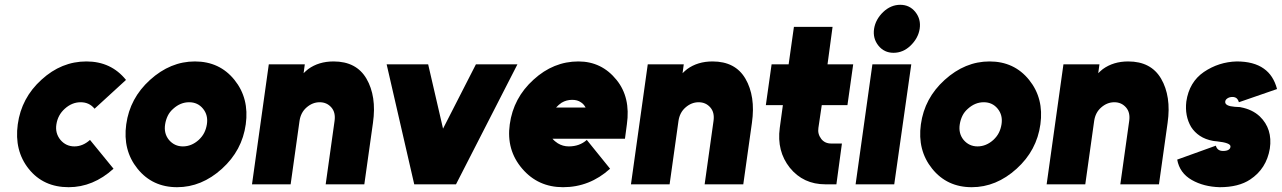

<svg xmlns="http://www.w3.org/2000/svg" viewBox="-20 -768 5341 800"><path d="M340 -512Q236 -512 153 -436Q69 -360 54 -250Q39 -140 100 -64Q161 12 266 12Q368 12 453 -65L355 -185Q325 -158 290 -158Q255 -158 232 -185Q209 -213 215 -250Q221 -289 250 -315Q280 -342 316 -342Q352 -342 374 -315L505 -435Q443 -512 340 -512Z M768 -342Q804 -342 826 -315Q848 -288 842 -250Q839 -231 831 -215Q823 -199 808 -185Q778 -158 742 -158Q707 -158 684 -185Q662 -212 668 -250Q671 -269 679 -285.5Q687 -302 702 -315Q732 -342 768 -342ZM792 -512Q690 -512 605 -435Q521 -359 506 -250Q491 -142 553 -65Q615 12 718 12Q820 12 905 -65Q989 -141 1004 -250Q1019 -358 957 -435Q895 -512 792 -512Z M1498 0 1534 -256Q1542 -312 1535 -358Q1528 -404 1507 -440Q1465 -512 1370 -512Q1308 -512 1264 -480Q1259 -476 1254.5 -472Q1250 -468 1245 -463L1250 -500H1100L1030 0H1191L1228 -264Q1233 -299 1257 -320Q1282 -342 1312 -342Q1342 -342 1361 -320Q1379 -299 1374 -264L1337 0Z M1591 -500 1706 0H1880L2136 -500H1963L1826 -232L1764 -500Z M2584 -190 2592 -250Q2608 -362 2549 -435Q2487 -512 2390 -512Q2286 -512 2203 -436Q2119 -360 2104 -250Q2089 -143 2156 -65Q2222 12 2326 12Q2437 12 2522 -65L2425 -185Q2395 -158 2350 -158Q2325 -158 2304 -171Q2298 -175 2292.5 -179.5Q2287 -184 2282 -190ZM2364 -352Q2386 -352 2400 -342Q2412 -335 2420 -320H2297Q2308 -332 2320 -340Q2340 -352 2364 -352Z M3077 0 3113 -256Q3121 -312 3114 -358Q3107 -404 3086 -440Q3044 -512 2949 -512Q2887 -512 2843 -480Q2838 -476 2833.5 -472Q2829 -468 2824 -463L2829 -500H2679L2609 0H2770L2807 -264Q2812 -299 2836 -320Q2861 -342 2891 -342Q2921 -342 2940 -320Q2958 -299 2953 -264L2916 0Z M3288 -656 3266 -500H3195L3171 -330H3242L3229 -235Q3216 -138 3271 -69Q3327 0 3419 0H3465L3488 -170H3443Q3417 -170 3402 -189Q3386 -210 3390 -235L3404 -330H3511L3535 -500H3428L3449 -656Z M3545 0H3706L3777 -500H3615ZM3812 -648Q3818 -688 3794 -718Q3770 -748 3731 -748Q3692 -748 3660 -718Q3628 -687 3622 -648Q3616 -608 3640 -578Q3664 -548 3703 -548Q3743 -548 3774 -578Q3806 -609 3812 -648Z M4079 -342Q4115 -342 4137 -315Q4159 -288 4153 -250Q4150 -231 4142 -215Q4134 -199 4119 -185Q4089 -158 4053 -158Q4018 -158 3995 -185Q3973 -212 3979 -250Q3982 -269 3990 -285.5Q3998 -302 4013 -315Q4043 -342 4079 -342ZM4103 -512Q4001 -512 3916 -435Q3832 -359 3817 -250Q3802 -142 3864 -65Q3926 12 4029 12Q4131 12 4216 -65Q4300 -141 4315 -250Q4330 -358 4268 -435Q4206 -512 4103 -512Z M4809 0 4845 -256Q4853 -312 4846 -358Q4839 -404 4818 -440Q4776 -512 4681 -512Q4619 -512 4575 -480Q4570 -476 4565.5 -472Q4561 -468 4556 -463L4561 -500H4411L4341 0H4502L4539 -264Q4544 -299 4568 -320Q4593 -342 4623 -342Q4653 -342 4672 -320Q4690 -299 4685 -264L4648 0Z M5301 -397Q5286 -454 5246 -482Q5204 -512 5133 -512Q5058 -510 4996 -468Q4935 -426 4923 -345Q4916 -285 4943 -239Q4957 -217 4979.5 -202Q5002 -187 5034 -181Q5037 -180 5041.5 -180Q5046 -180 5051 -179Q5107 -173 5107 -158Q5107 -149 5099 -144Q5091 -139 5076 -139Q5052 -139 5046 -161L4885 -103Q4895 -47 4946 -18Q4995 10 5062 12Q5141 12 5189 -20Q5257 -65 5271 -149Q5283 -231 5229 -283Q5198 -312 5150 -321Q5148 -322 5142 -322Q5136 -322 5125 -323Q5085 -326 5085 -343Q5085 -352 5094 -358Q5103 -364 5115 -364Q5125 -364 5132 -359Q5139 -353 5142 -342Z"/></svg>

Font: Unageo
Style: Black-Italic
Weight: 900
Designer: Richard Sepsi
Foundry: Richard Sepsi
Version: Version 2.000